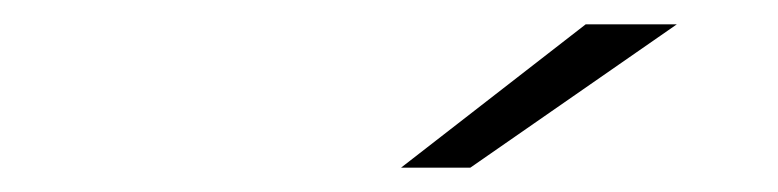

<svg xmlns="http://www.w3.org/2000/svg" viewBox="-20 -745 640 158"><path d="M310 -607 462 -725H537L367 -607Z"/></svg>

Font: Montserrat Light
Style: Italic
Weight: 300
Italic angle: -11.3°
Designer: Julieta Ulanovsky
Foundry: Julieta Ulanovsky
Version: Version 9.000; ttfautohint (v1.8.4.7-5d5b)